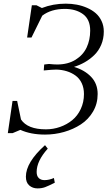

<svg xmlns="http://www.w3.org/2000/svg" viewBox="-20 -731 601 1054"><path d="M22.9 0 48.8 -176.8H74.2L95.2 -75.2Q131.3 -21 231.9 -21Q272.5 -21 309.8 -34.2Q347.2 -47.4 376.5 -71.3Q405.8 -95.2 423.3 -132.6Q440.9 -169.9 440.9 -214.8Q440.9 -248.5 428.5 -274.7Q416 -300.8 394.3 -316.4Q372.6 -332 346.2 -340.1Q319.8 -348.1 290 -349.1Q267.6 -349.1 220.2 -344.2L222.2 -372.1L223.1 -377L249 -379.9Q274.9 -377 293.9 -377Q352.5 -377 394.3 -402.8Q436 -428.7 455.6 -470.2Q475.1 -511.7 475.1 -563Q475.1 -624.5 435.8 -653.3Q396.5 -682.1 335.9 -682.1Q260.7 -682.1 211.9 -645L152.8 -524.9H128.9L154.8 -702.1H180.2L210 -687Q271 -710.9 340.8 -710.9Q372.6 -710.9 402.1 -705.3Q431.6 -699.7 458.7 -687.7Q485.8 -675.8 505.9 -658.2Q525.9 -640.6 537.8 -615Q549.8 -589.4 549.8 -558.1Q549.8 -518.6 535.6 -485.1Q521.5 -451.7 497.1 -428.2Q472.7 -404.8 445.1 -389.2Q417.5 -373.5 386.2 -363.8Q444.3 -346.7 480.2 -309.1Q516.1 -271.5 516.1 -214.8Q516.1 -161.6 490.7 -118.4Q465.3 -75.2 423.8 -48.1Q382.3 -21 331.5 -6.6Q280.8 7.8 227.1 7.8Q148.9 7.8 91.8 -18.1L48.8 0ZM122.1 238.8Q122.1 160.2 227.1 65.9L242.2 85Q181.2 152.8 181.2 212.9Q181.2 235.4 192.9 246.6Q204.6 257.8 224.1 257.8Q250 257.8 275.9 246.1L280.8 272Q245.1 290 227.1 296.6Q209 303.2 186 303.2Q159.2 303.2 140.6 287.1Q122.1 271 122.1 238.8Z"/></svg>

Font: Dihjauti S
Style: Italic
Weight: 400
Italic angle: -9°
Designer: T. Christopher White
Version: Version 3.0.0